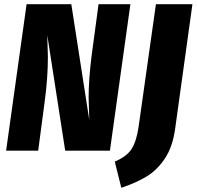

<svg xmlns="http://www.w3.org/2000/svg" viewBox="-20 -714 932 910"><path d="M501 0H289L204 -548L205 -515Q207 -469 207 -444Q207 -346 192 -234L161 0H9L106 -694H318L403 -146L402 -187Q400 -231 400 -251Q400 -333 413 -441L447 -694H598ZM810 -103Q798 -17 761 38Q724 93 674 123Q624 153 555 176L524 52Q582 27 604.5 -9Q627 -45 637 -114L719 -694H892Z"/></svg>

Font: Fira Sans Condensed ExtraBold
Style: Italic
Weight: 800
Width: 3
Italic angle: -8°
Designer: bBox Type GmbH & Carrois Corporate GbR & Edenspiekermann AG
Foundry: bBox Type GmbH & Carrois Corporate GbR & Edenspiekermann AG
Version: Version 4.301